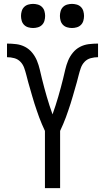

<svg xmlns="http://www.w3.org/2000/svg" viewBox="-20 -967 540 987"><path d="M211 0V-294Q203 -311 195.5 -328.5Q188 -346 181.5 -363.5Q175 -381 169 -399Q163 -417 157 -435Q151 -453 146 -471.5Q141 -490 135.5 -508Q130 -526 125 -544.5Q120 -563 115.5 -581Q111 -599 104.5 -617.5Q98 -636 85 -649.5Q72 -663 53.5 -668Q35 -673 16 -673V-743Q40 -743 64 -740Q88 -737 109 -726Q130 -715 145.5 -696Q161 -677 170 -655Q179 -633 184.5 -609.5Q190 -586 195.5 -563Q201 -540 207.5 -516.5Q214 -493 220.5 -470Q227 -447 234.5 -424.5Q242 -402 250 -379Q258 -402 265.5 -424.5Q273 -447 279.5 -470Q286 -493 292.5 -516.5Q299 -540 304.5 -563Q310 -586 315.5 -609.5Q321 -633 330 -655Q339 -677 354.5 -696Q370 -715 391 -726Q412 -737 436 -740Q460 -743 484 -743V-673Q465 -673 446.5 -668Q428 -663 415 -649.5Q402 -636 395.5 -617.5Q389 -599 384.5 -581Q380 -563 375 -544.5Q370 -526 364.5 -508Q359 -490 354 -471.5Q349 -453 343 -435Q337 -417 331 -399Q325 -381 318.5 -363.5Q312 -346 304.5 -328.5Q297 -311 289 -294V0ZM350 -823Q338 -823 325.5 -826.5Q313 -830 304 -839Q295 -848 291.5 -860.5Q288 -873 288 -885Q288 -897 291.5 -909.5Q295 -922 304 -931Q313 -940 325.5 -943.5Q338 -947 350 -947Q362 -947 374.5 -943.5Q387 -940 396 -931Q405 -922 408.5 -909.5Q412 -897 412 -885Q412 -873 408.5 -860.5Q405 -848 396 -839Q387 -830 374.5 -826.5Q362 -823 350 -823ZM150 -823Q138 -823 125.5 -826.5Q113 -830 104 -839Q95 -848 91.5 -860.5Q88 -873 88 -885Q88 -897 91.5 -909.5Q95 -922 104 -931Q113 -940 125.5 -943.5Q138 -947 150 -947Q162 -947 174.5 -943.5Q187 -940 196 -931Q205 -922 208.5 -909.5Q212 -897 212 -885Q212 -873 208.5 -860.5Q205 -848 196 -839Q187 -830 174.5 -826.5Q162 -823 150 -823Z"/></svg>

Font: Moesevka
Style: Regular
Weight: 400
Monospace: yes
Designer: Belleve Invis
Foundry: Belleve Invis
Version: Version 32.5.0; ttfautohint (v1.8.4)